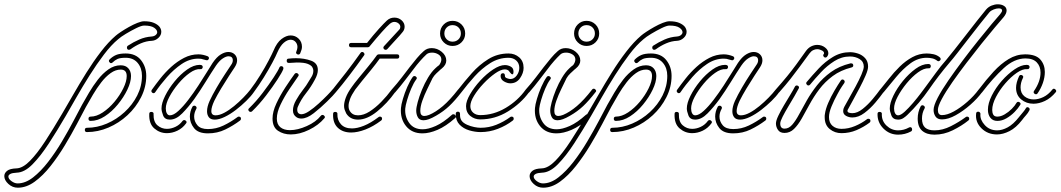

<svg xmlns="http://www.w3.org/2000/svg" viewBox="-319 -616 4938 894"><path d="M-236 258Q-261 258 -280 240.5Q-299 223 -299 204Q-299 190 -286 179.5Q-273 169 -242 168Q-213 167 -179.5 133Q-146 99 -108.5 41.5Q-71 -16 -30 -86Q-7 -125 22 -175.5Q51 -226 83.5 -278Q116 -330 151 -375.5Q186 -421 220 -450Q228 -457 244.5 -468Q261 -479 281.5 -490.5Q302 -502 321 -509.5Q340 -517 352 -517Q380 -517 397.5 -509.5Q415 -502 424 -491Q432 -480 432 -468Q432 -452 418.5 -439.5Q405 -427 388 -426Q362 -425 336.5 -414Q311 -403 288 -386Q284 -384 282 -384Q272 -384 272 -395Q272 -400 276 -403Q302 -420 329.5 -432Q357 -444 387 -446Q399 -447 406 -453Q413 -459 413 -466Q413 -477 398.5 -487Q384 -497 352 -497Q340 -497 315.5 -485Q291 -473 267 -458.5Q243 -444 232 -434Q199 -407 165 -362Q131 -317 98.5 -265.5Q66 -214 37.5 -164Q9 -114 -13 -76Q-52 -9 -91 51Q-130 111 -167.5 149Q-205 187 -241 188Q-262 189 -271 194Q-280 199 -280 206Q-280 217 -265.5 227.5Q-251 238 -237 238Q-201 238 -165 210Q-129 182 -95 138Q-61 94 -31 43.5Q-1 -7 23 -52.5Q47 -98 63 -128Q77 -153 95.5 -184.5Q114 -216 136.5 -245Q159 -274 186 -293Q213 -312 243 -312Q266 -312 278.5 -298Q291 -284 291 -262Q291 -234 274 -198.5Q257 -163 229.5 -129.5Q202 -96 169 -74.5Q136 -53 103 -53Q93 -53 93 -63Q93 -73 103 -73Q130 -73 159.5 -92.5Q189 -112 214 -142Q239 -172 255 -204.5Q271 -237 271 -262Q271 -292 243 -292Q219 -292 196 -275.5Q173 -259 152.5 -232.5Q132 -206 114 -175.5Q96 -145 81 -118Q64 -86 39 -38.5Q14 9 -17 60.5Q-48 112 -83.5 157Q-119 202 -157.5 230Q-196 258 -236 258ZM86 -1Q76 -1 76 -11Q76 -21 86 -21Q133 -21 178.5 -40.5Q224 -60 261 -94Q298 -128 320 -171.5Q342 -215 342 -263Q342 -299 322 -323Q302 -347 266 -347Q241 -347 228.5 -341.5Q216 -336 205 -325Q202 -322 198 -322Q193 -322 189.5 -328Q186 -334 191 -339Q205 -353 221.5 -360Q238 -367 266 -367Q313 -367 337.5 -336Q362 -305 362 -263Q362 -211 338 -163.5Q314 -116 274.5 -79.5Q235 -43 186 -22Q137 -1 86 -1Z M472 -59Q448 -59 440.5 -78.5Q433 -98 433 -111Q433 -136 450 -170Q467 -204 494 -237Q521 -270 552 -292Q583 -314 611 -314Q625 -314 625 -304Q625 -300 622 -296.5Q619 -293 614 -294Q592 -296 564.5 -276.5Q537 -257 511.5 -226.5Q486 -196 469.5 -165Q453 -134 453 -111Q453 -97 458 -88Q463 -79 472 -79Q489 -79 511.5 -99.5Q534 -120 558 -151.5Q582 -183 604.5 -217.5Q627 -252 644.5 -280.5Q662 -309 671 -323Q690 -351 709 -362.5Q728 -374 744 -374Q762 -374 773.5 -363Q785 -352 785 -335Q785 -320 774 -303Q766 -291 748 -263.5Q730 -236 711 -204.5Q692 -173 679 -147Q665 -117 665 -99Q665 -79 685 -79Q703 -79 725.5 -91Q748 -103 771 -122Q794 -141 814 -161.5Q834 -182 847 -199Q850 -203 854 -203Q860 -203 863.5 -197.5Q867 -192 863 -187Q850 -168 827.5 -146Q805 -124 779 -104Q753 -84 727 -71.5Q701 -59 681 -59Q662 -59 653.5 -70Q645 -81 645 -98Q645 -119 657 -146Q670 -174 689.5 -207.5Q709 -241 728.5 -270.5Q748 -300 758 -315Q765 -325 765 -335Q765 -354 745 -354Q734 -354 718.5 -344Q703 -334 687 -311Q665 -278 638.5 -235Q612 -192 585 -154Q558 -117 529.5 -88Q501 -59 472 -59ZM396 -182Q391 -182 387.5 -187Q384 -192 388 -198Q405 -222 427.5 -250.5Q450 -279 478 -304.5Q506 -330 538 -346.5Q570 -363 605 -363Q616 -363 627 -360.5Q638 -358 648 -354Q654 -351 654 -345Q654 -341 650 -337.5Q646 -334 640 -336Q640 -336 637 -337Q634 -338 629 -339Q624 -341 618 -342Q612 -343 605 -343Q564 -343 527 -318Q490 -293 458.5 -257Q427 -221 404 -187Q401 -182 396 -182ZM649 5Q604 5 584.5 -19.5Q565 -44 565 -73Q565 -97 577 -119Q580 -124 586 -124Q591 -124 594.5 -119.5Q598 -115 595 -109Q585 -91 585 -73Q585 -51 600 -33Q615 -15 649 -15Q687 -15 721.5 -31.5Q756 -48 787 -71Q789 -73 793 -73Q803 -73 803 -63Q803 -58 799 -55Q767 -31 730 -13Q693 5 649 5ZM458 4Q425 4 399.5 -18Q374 -40 376 -86Q376 -95 386 -95Q390 -95 393.5 -92.5Q397 -90 396 -85Q395 -49 414 -32.5Q433 -16 458 -16Q478 -16 498 -25.5Q518 -35 531 -53Q534 -57 539 -57Q544 -57 548 -52Q552 -47 547 -41Q531 -19 507 -7.5Q483 4 458 4Z M855 -183Q850 -183 846.5 -188Q843 -193 847 -199Q870 -229 892.5 -265.5Q915 -302 931.5 -333.5Q948 -365 954 -379Q970 -418 992 -434.5Q1014 -451 1034 -451Q1056 -451 1071.5 -436Q1087 -421 1087 -398Q1087 -386 1079 -368Q1076 -362 1070 -362Q1065 -362 1061.5 -366Q1058 -370 1061 -376Q1066 -388 1066 -397Q1066 -411 1057 -421Q1048 -431 1034 -431Q1019 -431 1002.5 -417Q986 -403 972 -371Q966 -356 949 -324Q932 -292 909 -255Q886 -218 863 -187Q860 -183 855 -183ZM1084 -64Q1071 -64 1062 -70Q1045 -81 1045 -102Q1045 -124 1059.5 -149.5Q1074 -175 1091.5 -197.5Q1109 -220 1116 -233Q1124 -246 1132 -259Q1140 -272 1140 -287Q1140 -295 1135 -303.5Q1130 -312 1114 -318.5Q1098 -325 1063 -325Q1056 -325 1047 -324Q1038 -323 1027 -323H1026Q1016 -323 1016 -333Q1016 -343 1025 -343Q1033 -344 1042 -344.5Q1051 -345 1059 -345Q1098 -345 1129.5 -333.5Q1161 -322 1161 -290Q1161 -270 1147 -245Q1129 -211 1105.5 -181.5Q1082 -152 1067 -117Q1066 -114 1065.5 -111Q1065 -108 1065 -105Q1065 -92 1073 -87Q1078 -84 1084 -84Q1099 -84 1120.5 -98.5Q1142 -113 1164.5 -133.5Q1187 -154 1205 -172.5Q1223 -191 1230 -200Q1233 -204 1237 -204Q1242 -204 1246 -198.5Q1250 -193 1245 -187Q1234 -173 1204 -143.5Q1174 -114 1142 -89Q1110 -64 1084 -64ZM848 -95Q842 -95 838.5 -101Q835 -107 841 -112Q874 -144 904 -183.5Q934 -223 955.5 -256Q977 -289 982 -302Q985 -308 991 -308Q996 -308 999 -304Q1002 -300 1000 -294Q995 -280 973 -246Q951 -212 920 -171.5Q889 -131 855 -98Q852 -95 848 -95ZM1035 10Q1001 10 975.5 -7Q950 -24 950 -64Q950 -96 968 -134.5Q986 -173 1010 -209.5Q1034 -246 1053 -272Q1056 -276 1061 -276Q1066 -276 1070 -271Q1074 -266 1069 -260Q1052 -236 1028.5 -201Q1005 -166 987.5 -129.5Q970 -93 970 -64Q970 -37 986.5 -23.5Q1003 -10 1031 -10Q1067 -10 1109.5 -29Q1152 -48 1175 -77Q1178 -81 1183 -81Q1188 -81 1192 -75.5Q1196 -70 1191 -65Q1164 -33 1120 -11.5Q1076 10 1035 10Z M1477 -384Q1471 -384 1467.5 -389.5Q1464 -395 1469 -401L1540 -478Q1545 -483 1545 -491Q1545 -500 1536.5 -507Q1528 -514 1517 -514Q1507 -514 1496 -505Q1484 -495 1459 -467Q1434 -439 1402 -400Q1402 -399 1399 -397.5Q1396 -396 1395 -396H1316Q1306 -396 1306 -406Q1306 -416 1316 -416H1390Q1420 -454 1445 -481.5Q1470 -509 1482 -520Q1497 -534 1517 -534Q1537 -534 1551 -521.5Q1565 -509 1565 -492Q1565 -477 1555 -466Q1553 -463 1541.5 -450Q1530 -437 1514 -420Q1498 -403 1484 -387Q1481 -384 1477 -384ZM1236 -183Q1227 -183 1227 -192Q1227 -195 1232 -202Q1258 -234 1292 -278Q1326 -322 1360 -370Q1363 -374 1367 -374Q1373 -374 1376.5 -368.5Q1380 -363 1376 -358Q1342 -310 1308 -265.5Q1274 -221 1245 -187Q1241 -183 1236 -183ZM1348 -59Q1311 -59 1293 -88Q1289 -96 1286 -104.5Q1283 -113 1283 -123Q1283 -140 1291.5 -162.5Q1300 -185 1319 -211Q1330 -227 1351 -252.5Q1372 -278 1395.5 -306.5Q1419 -335 1436 -359Q1436 -360 1439.5 -361.5Q1443 -363 1444 -363H1530Q1540 -363 1540 -353Q1540 -343 1530 -343H1449Q1432 -319 1409.5 -291.5Q1387 -264 1366.5 -239Q1346 -214 1335 -199Q1318 -174 1311 -155.5Q1304 -137 1304 -123Q1304 -108 1310 -99Q1322 -79 1348 -79Q1374 -79 1401.5 -96.5Q1429 -114 1456 -141.5Q1483 -169 1505 -199Q1508 -203 1513 -203Q1518 -203 1522 -198Q1526 -193 1521 -187Q1484 -135 1437 -97Q1390 -59 1348 -59ZM1316 1Q1277 1 1253.5 -21.5Q1230 -44 1232 -86Q1232 -95 1242 -95Q1246 -95 1249.5 -92.5Q1253 -90 1252 -85Q1251 -57 1268.5 -37.5Q1286 -18 1320 -18Q1344 -18 1375.5 -30.5Q1407 -43 1444 -71Q1446 -73 1450 -73Q1460 -73 1460 -63Q1460 -58 1456 -55Q1419 -27 1382.5 -13Q1346 1 1316 1Z M1788 -402Q1764 -402 1747 -419Q1730 -436 1730 -460Q1730 -485 1747 -502Q1764 -519 1788 -519Q1813 -519 1830 -502Q1847 -485 1847 -460Q1847 -436 1830 -419Q1813 -402 1788 -402ZM1788 -422Q1805 -422 1816 -433Q1827 -444 1827 -460Q1827 -477 1816 -488Q1805 -499 1788 -499Q1772 -499 1761 -488Q1750 -477 1750 -460Q1750 -444 1761 -433Q1772 -422 1788 -422ZM1653 -56Q1634 -56 1626.5 -70Q1619 -84 1619 -101Q1619 -115 1626 -141Q1633 -167 1645.5 -197.5Q1658 -228 1674 -254.5Q1690 -281 1707 -297Q1716 -306 1726 -313Q1736 -327 1736 -339Q1736 -354 1722.5 -362.5Q1709 -371 1693 -371Q1676 -371 1667 -363Q1653 -350 1637.5 -332.5Q1622 -315 1605 -292Q1587 -269 1567 -242.5Q1547 -216 1521 -186Q1518 -182 1513 -182Q1508 -182 1504.5 -188Q1501 -194 1505 -199Q1531 -228 1551.5 -255Q1572 -282 1589 -304Q1607 -327 1622.5 -345.5Q1638 -364 1654 -378Q1669 -392 1691 -392Q1717 -392 1738 -374.5Q1759 -357 1759 -334Q1759 -314 1738 -297L1733 -293Q1723 -284 1712.5 -274Q1702 -264 1695 -252Q1684 -229 1670.5 -201.5Q1657 -174 1647.5 -147Q1638 -120 1638 -99Q1638 -76 1657 -76Q1666 -76 1679 -81Q1710 -94 1743 -122Q1776 -150 1814 -199Q1817 -203 1821 -203Q1827 -203 1831 -197.5Q1835 -192 1830 -187Q1799 -147 1772.5 -122Q1746 -97 1711 -77Q1692 -66 1678 -61Q1664 -56 1653 -56ZM1648 5Q1599 5 1571.5 -29Q1544 -63 1548 -113Q1549 -128 1557 -155.5Q1565 -183 1577.5 -211.5Q1590 -240 1603 -258Q1606 -262 1611 -262Q1616 -262 1620 -257Q1624 -252 1619 -246Q1607 -230 1595.5 -203Q1584 -176 1576.5 -150Q1569 -124 1568 -111Q1565 -74 1586 -44Q1607 -14 1649 -14Q1675 -14 1710 -29.5Q1745 -45 1786 -82Q1788 -84 1792 -84Q1799 -84 1802.5 -77.5Q1806 -71 1800 -66Q1757 -28 1718.5 -11.5Q1680 5 1648 5Z M1815 -176Q1809 -176 1809 -183Q1809 -191 1816 -201Q1844 -237 1878 -275.5Q1912 -314 1954.5 -340.5Q1997 -367 2049 -367Q2078 -367 2098.5 -349Q2119 -331 2119 -300Q2119 -276 2102.5 -252Q2086 -228 2057 -228Q2043 -228 2027.5 -237Q2012 -246 2012 -262Q2012 -275 2023 -275Q2032 -275 2032 -263V-262Q2032 -255 2042 -251.5Q2052 -248 2057 -248Q2075 -248 2087 -264.5Q2099 -281 2099 -300Q2099 -321 2085 -334Q2071 -347 2049 -347Q2003 -347 1963.5 -322Q1924 -297 1891 -260.5Q1858 -224 1830 -187Q1822 -176 1815 -176ZM1917 -60Q1891 -60 1871 -76Q1851 -92 1851 -122Q1851 -145 1870 -177.5Q1889 -210 1917.5 -241Q1946 -272 1977 -292.5Q2008 -313 2032 -313Q2046 -313 2059 -306Q2072 -299 2072 -283Q2072 -270 2067 -270Q2062 -270 2055.5 -279Q2049 -288 2047 -289Q2040 -293 2032 -293Q2013 -293 1986 -274Q1959 -255 1932.5 -227Q1906 -199 1888.5 -170.5Q1871 -142 1871 -122Q1871 -103 1884 -91.5Q1897 -80 1917 -80Q1979 -80 2035.5 -113.5Q2092 -147 2129 -199Q2132 -203 2136 -203Q2141 -203 2145 -197Q2149 -191 2144 -186Q2106 -134 2046 -97Q1986 -60 1917 -60ZM1919 -1Q1893 -1 1866 -9Q1839 -17 1821 -35.5Q1803 -54 1803 -85Q1803 -96 1813 -96Q1823 -96 1823 -85Q1822 -66 1830 -54.5Q1838 -43 1856 -35Q1872 -28 1889 -24.5Q1906 -21 1919 -21Q1957 -21 1992 -35Q2027 -49 2057 -71Q2059 -73 2063 -73Q2073 -73 2073 -63Q2073 -58 2069 -55Q2038 -31 1999 -16Q1960 -1 1919 -1Z M2412 -402Q2388 -402 2371 -419Q2354 -436 2354 -460Q2354 -485 2371 -502Q2388 -519 2412 -519Q2437 -519 2454 -502Q2471 -485 2471 -460Q2471 -436 2454 -419Q2437 -402 2412 -402ZM2412 -422Q2429 -422 2440 -433Q2451 -444 2451 -460Q2451 -477 2440 -488Q2429 -499 2412 -499Q2396 -499 2385 -488Q2374 -477 2374 -460Q2374 -444 2385 -433Q2396 -422 2412 -422ZM2277 -56Q2258 -56 2250.5 -70Q2243 -84 2243 -101Q2243 -115 2250 -141Q2257 -167 2269.5 -197.5Q2282 -228 2298 -254.5Q2314 -281 2331 -297Q2340 -306 2350 -313Q2360 -327 2360 -339Q2360 -354 2346.5 -362.5Q2333 -371 2317 -371Q2300 -371 2291 -363Q2277 -350 2261.5 -332.5Q2246 -315 2229 -292Q2211 -269 2191 -242.5Q2171 -216 2145 -186Q2142 -182 2137 -182Q2132 -182 2128.5 -188Q2125 -194 2129 -199Q2155 -228 2175.5 -255Q2196 -282 2213 -304Q2231 -327 2246.5 -345.5Q2262 -364 2278 -378Q2293 -392 2315 -392Q2341 -392 2362 -374.5Q2383 -357 2383 -334Q2383 -314 2362 -297L2357 -293Q2347 -284 2336.5 -274Q2326 -264 2319 -252Q2308 -229 2294.5 -201.5Q2281 -174 2271.5 -147Q2262 -120 2262 -99Q2262 -76 2281 -76Q2290 -76 2303 -81Q2334 -94 2367 -122Q2400 -150 2438 -199Q2441 -203 2445 -203Q2451 -203 2455 -197.5Q2459 -192 2454 -187Q2423 -147 2396.5 -122Q2370 -97 2335 -77Q2316 -66 2302 -61Q2288 -56 2277 -56ZM2272 5Q2223 5 2195.5 -29Q2168 -63 2172 -113Q2173 -128 2181 -155.5Q2189 -183 2201.5 -211.5Q2214 -240 2227 -258Q2230 -262 2235 -262Q2240 -262 2244 -257Q2248 -252 2243 -246Q2231 -230 2219.5 -203Q2208 -176 2200.5 -150Q2193 -124 2192 -111Q2189 -74 2210 -44Q2231 -14 2273 -14Q2299 -14 2334 -29.5Q2369 -45 2410 -82Q2412 -84 2416 -84Q2423 -84 2426.5 -77.5Q2430 -71 2424 -66Q2381 -28 2342.5 -11.5Q2304 5 2272 5Z M2210 258Q2185 258 2166 240.5Q2147 223 2147 204Q2147 190 2160 179.5Q2173 169 2204 168Q2233 167 2266.5 133Q2300 99 2337.5 41.5Q2375 -16 2416 -86Q2439 -125 2468 -175.5Q2497 -226 2529.5 -278Q2562 -330 2597 -375.5Q2632 -421 2666 -450Q2674 -457 2690.5 -468Q2707 -479 2727.5 -490.5Q2748 -502 2767 -509.5Q2786 -517 2798 -517Q2826 -517 2843.5 -509.5Q2861 -502 2870 -491Q2878 -480 2878 -468Q2878 -452 2864.5 -439.5Q2851 -427 2834 -426Q2808 -425 2782.5 -414Q2757 -403 2734 -386Q2730 -384 2728 -384Q2718 -384 2718 -395Q2718 -400 2722 -403Q2748 -420 2775.5 -432Q2803 -444 2833 -446Q2845 -447 2852 -453Q2859 -459 2859 -466Q2859 -477 2844.5 -487Q2830 -497 2798 -497Q2786 -497 2761.5 -485Q2737 -473 2713 -458.5Q2689 -444 2678 -434Q2645 -407 2611 -362Q2577 -317 2544.5 -265.5Q2512 -214 2483.5 -164Q2455 -114 2433 -76Q2394 -9 2355 51Q2316 111 2278.5 149Q2241 187 2205 188Q2184 189 2175 194Q2166 199 2166 206Q2166 217 2180.5 227.5Q2195 238 2209 238Q2245 238 2281 210Q2317 182 2351 138Q2385 94 2415 43.5Q2445 -7 2469 -52.5Q2493 -98 2509 -128Q2523 -153 2541.5 -184.5Q2560 -216 2582.5 -245Q2605 -274 2632 -293Q2659 -312 2689 -312Q2712 -312 2724.5 -298Q2737 -284 2737 -262Q2737 -234 2720 -198.5Q2703 -163 2675.5 -129.5Q2648 -96 2615 -74.5Q2582 -53 2549 -53Q2539 -53 2539 -63Q2539 -73 2549 -73Q2576 -73 2605.5 -92.5Q2635 -112 2660 -142Q2685 -172 2701 -204.5Q2717 -237 2717 -262Q2717 -292 2689 -292Q2665 -292 2642 -275.5Q2619 -259 2598.5 -232.5Q2578 -206 2560 -175.5Q2542 -145 2527 -118Q2510 -86 2485 -38.5Q2460 9 2429 60.5Q2398 112 2362.5 157Q2327 202 2288.5 230Q2250 258 2210 258ZM2532 -1Q2522 -1 2522 -11Q2522 -21 2532 -21Q2579 -21 2624.5 -40.5Q2670 -60 2707 -94Q2744 -128 2766 -171.5Q2788 -215 2788 -263Q2788 -299 2768 -323Q2748 -347 2712 -347Q2687 -347 2674.5 -341.5Q2662 -336 2651 -325Q2648 -322 2644 -322Q2639 -322 2635.5 -328Q2632 -334 2637 -339Q2651 -353 2667.5 -360Q2684 -367 2712 -367Q2759 -367 2783.5 -336Q2808 -305 2808 -263Q2808 -211 2784 -163.5Q2760 -116 2720.5 -79.5Q2681 -43 2632 -22Q2583 -1 2532 -1Z M2918 -59Q2894 -59 2886.5 -78.5Q2879 -98 2879 -111Q2879 -136 2896 -170Q2913 -204 2940 -237Q2967 -270 2998 -292Q3029 -314 3057 -314Q3071 -314 3071 -304Q3071 -300 3068 -296.5Q3065 -293 3060 -294Q3038 -296 3010.5 -276.5Q2983 -257 2957.5 -226.5Q2932 -196 2915.5 -165Q2899 -134 2899 -111Q2899 -97 2904 -88Q2909 -79 2918 -79Q2935 -79 2957.5 -99.5Q2980 -120 3004 -151.5Q3028 -183 3050.5 -217.5Q3073 -252 3090.5 -280.5Q3108 -309 3117 -323Q3136 -351 3155 -362.5Q3174 -374 3190 -374Q3208 -374 3219.5 -363Q3231 -352 3231 -335Q3231 -320 3220 -303Q3212 -291 3194 -263.5Q3176 -236 3157 -204.5Q3138 -173 3125 -147Q3111 -117 3111 -99Q3111 -79 3131 -79Q3149 -79 3171.5 -91Q3194 -103 3217 -122Q3240 -141 3260 -161.5Q3280 -182 3293 -199Q3296 -203 3300 -203Q3306 -203 3309.5 -197.5Q3313 -192 3309 -187Q3296 -168 3273.5 -146Q3251 -124 3225 -104Q3199 -84 3173 -71.5Q3147 -59 3127 -59Q3108 -59 3099.5 -70Q3091 -81 3091 -98Q3091 -119 3103 -146Q3116 -174 3135.5 -207.5Q3155 -241 3174.5 -270.5Q3194 -300 3204 -315Q3211 -325 3211 -335Q3211 -354 3191 -354Q3180 -354 3164.5 -344Q3149 -334 3133 -311Q3111 -278 3084.5 -235Q3058 -192 3031 -154Q3004 -117 2975.5 -88Q2947 -59 2918 -59ZM2842 -182Q2837 -182 2833.5 -187Q2830 -192 2834 -198Q2851 -222 2873.5 -250.5Q2896 -279 2924 -304.5Q2952 -330 2984 -346.5Q3016 -363 3051 -363Q3062 -363 3073 -360.5Q3084 -358 3094 -354Q3100 -351 3100 -345Q3100 -341 3096 -337.5Q3092 -334 3086 -336Q3086 -336 3083 -337Q3080 -338 3075 -339Q3070 -341 3064 -342Q3058 -343 3051 -343Q3010 -343 2973 -318Q2936 -293 2904.5 -257Q2873 -221 2850 -187Q2847 -182 2842 -182ZM3095 5Q3050 5 3030.5 -19.5Q3011 -44 3011 -73Q3011 -97 3023 -119Q3026 -124 3032 -124Q3037 -124 3040.5 -119.5Q3044 -115 3041 -109Q3031 -91 3031 -73Q3031 -51 3046 -33Q3061 -15 3095 -15Q3133 -15 3167.5 -31.5Q3202 -48 3233 -71Q3235 -73 3239 -73Q3249 -73 3249 -63Q3249 -58 3245 -55Q3213 -31 3176 -13Q3139 5 3095 5ZM2904 4Q2871 4 2845.5 -18Q2820 -40 2822 -86Q2822 -95 2832 -95Q2836 -95 2839.5 -92.5Q2843 -90 2842 -85Q2841 -49 2860 -32.5Q2879 -16 2904 -16Q2924 -16 2944 -25.5Q2964 -35 2977 -53Q2980 -57 2985 -57Q2990 -57 2994 -52Q2998 -47 2993 -41Q2977 -19 2953 -7.5Q2929 4 2904 4Z M3301 -182Q3296 -182 3292.5 -188Q3289 -194 3293 -199Q3324 -234 3346.5 -261.5Q3369 -289 3389.5 -317Q3410 -345 3434 -379Q3445 -394 3459 -400.5Q3473 -407 3486 -407Q3507 -407 3522.5 -395Q3538 -383 3538 -368Q3538 -359 3531 -351Q3528 -348 3524 -348Q3519 -348 3515.5 -353.5Q3512 -359 3517 -365Q3518 -366 3518 -369Q3518 -372 3515 -376Q3512 -380 3501 -384Q3494 -387 3486 -387Q3477 -387 3467.5 -382.5Q3458 -378 3450 -367Q3425 -333 3404.5 -305Q3384 -277 3362 -249Q3340 -221 3309 -186Q3306 -182 3301 -182ZM3650 -69Q3634 -69 3620.5 -76.5Q3607 -84 3607 -99Q3607 -109 3612 -118Q3619 -131 3634 -157.5Q3649 -184 3665 -213.5Q3681 -243 3692 -268.5Q3703 -294 3703 -306Q3703 -329 3683.5 -341Q3664 -353 3639 -353Q3600 -353 3566 -331.5Q3532 -310 3504 -280Q3476 -250 3453 -222Q3450 -218 3445 -218Q3440 -218 3436.5 -223.5Q3433 -229 3437 -234Q3463 -265 3493 -297Q3523 -329 3559.5 -351Q3596 -373 3639 -373Q3657 -373 3676.5 -366.5Q3696 -360 3709.5 -345Q3723 -330 3723 -306Q3723 -291 3711.5 -264.5Q3700 -238 3684 -207.5Q3668 -177 3653 -150Q3638 -123 3630 -108Q3627 -104 3627 -100Q3627 -93 3635 -91Q3643 -89 3650 -89Q3673 -89 3698 -109Q3723 -129 3745 -155.5Q3767 -182 3779 -199Q3782 -203 3786 -203Q3791 -203 3795.5 -198Q3800 -193 3795 -187Q3781 -167 3757.5 -139Q3734 -111 3706 -90Q3678 -69 3650 -69ZM3334 3Q3313 3 3303.5 -11Q3294 -25 3294 -41Q3294 -54 3305 -77Q3316 -100 3331.5 -126Q3347 -152 3361 -175Q3375 -198 3382 -212Q3385 -218 3391 -218Q3396 -218 3399.5 -214Q3403 -210 3400 -204Q3394 -192 3380.5 -169Q3367 -146 3351.5 -120Q3336 -94 3325 -72.5Q3314 -51 3314 -41Q3314 -17 3334 -17Q3354 -17 3370 -35.5Q3386 -54 3402 -84Q3418 -114 3438 -149Q3458 -184 3485 -218.5Q3512 -253 3550 -280.5Q3588 -308 3641 -321H3644Q3654 -321 3654 -311Q3654 -304 3646 -302Q3595 -289 3558.5 -262Q3522 -235 3496 -200.5Q3470 -166 3450.5 -130Q3431 -94 3414 -64Q3397 -34 3378 -15.5Q3359 3 3334 3ZM3599 4Q3568 4 3544.5 -15Q3521 -34 3521 -70Q3521 -74 3521 -77.5Q3521 -81 3522 -85Q3525 -108 3537.5 -137Q3550 -166 3566.5 -194Q3583 -222 3596 -241Q3599 -246 3604 -246Q3609 -246 3612.5 -241Q3616 -236 3612 -229Q3612 -229 3602 -214.5Q3592 -200 3580 -177Q3565 -150 3553 -121Q3541 -92 3541 -71Q3541 -44 3557.5 -30Q3574 -16 3599 -16Q3631 -16 3662 -29Q3693 -42 3718 -61Q3720 -63 3724 -63Q3734 -63 3734 -53Q3734 -48 3730 -45Q3702 -24 3669 -10Q3636 4 3599 4Z M3863 -59Q3839 -59 3831.5 -78.5Q3824 -98 3824 -111Q3824 -136 3841 -171Q3858 -206 3885.5 -239.5Q3913 -273 3944 -295.5Q3975 -318 4003 -318Q4015 -318 4015 -308Q4015 -304 4012.5 -300.5Q4010 -297 4005 -298Q3983 -299 3955.5 -279Q3928 -259 3902.5 -228Q3877 -197 3860.5 -165.5Q3844 -134 3844 -111Q3844 -97 3849 -88Q3854 -79 3863 -79Q3875 -79 3893.5 -96Q3912 -113 3932.5 -137Q3953 -161 3969 -182.5Q3985 -204 3991 -212Q4015 -244 4038 -276Q4061 -308 4086 -336Q4101 -354 4125.5 -385Q4150 -416 4177.5 -451.5Q4205 -487 4230.5 -519.5Q4256 -552 4272 -571Q4283 -584 4298 -590Q4313 -596 4327 -596Q4344 -596 4356 -588.5Q4368 -581 4368 -567Q4368 -553 4354 -536Q4341 -521 4313.5 -488.5Q4286 -456 4251.5 -413Q4217 -370 4181.5 -323.5Q4146 -277 4115.5 -233.5Q4085 -190 4066.5 -155.5Q4048 -121 4048 -104Q4048 -80 4067 -80Q4091 -80 4122 -97Q4153 -114 4184.5 -141.5Q4216 -169 4238 -199Q4241 -203 4246 -203Q4251 -203 4255 -198Q4259 -193 4254 -187Q4232 -157 4199 -128Q4166 -99 4131 -79.5Q4096 -60 4067 -60Q4046 -60 4037 -73.5Q4028 -87 4028 -104Q4028 -124 4047 -160.5Q4066 -197 4097.5 -242.5Q4129 -288 4165 -336Q4201 -384 4236.5 -428Q4272 -472 4299 -504.5Q4326 -537 4338 -550Q4347 -561 4347 -567Q4347 -577 4331 -577Q4321 -577 4308 -572Q4295 -567 4288 -559Q4272 -540 4246.5 -507.5Q4221 -475 4193 -439Q4165 -403 4141 -372Q4117 -341 4102 -324Q4051 -264 4006.5 -199.5Q3962 -135 3906 -81Q3899 -74 3888 -66.5Q3877 -59 3863 -59ZM3785 -181Q3780 -181 3776.5 -185.5Q3773 -190 3777 -196Q3797 -220 3820 -249.5Q3843 -279 3870.5 -306Q3898 -333 3929.5 -350Q3961 -367 3996 -367Q4011 -367 4027.5 -363.5Q4044 -360 4057 -349Q4061 -346 4061 -341Q4061 -336 4055.5 -332.5Q4050 -329 4045 -333Q4035 -341 4022.5 -344Q4010 -347 3996 -347Q3955 -347 3919.5 -320.5Q3884 -294 3853.5 -257Q3823 -220 3795 -186Q3790 -181 3785 -181ZM4032 11Q3996 11 3975 -7Q3954 -25 3954 -64Q3954 -79 3957.5 -93.5Q3961 -108 3968 -121Q3971 -126 3976 -126Q3981 -126 3985 -121.5Q3989 -117 3986 -111Q3974 -90 3974 -64Q3974 -35 3988.5 -22Q4003 -9 4032 -9Q4070 -9 4108.5 -28.5Q4147 -48 4178 -71Q4180 -73 4184 -73Q4194 -73 4194 -62Q4194 -58 4190 -55Q4159 -30 4117.5 -9.5Q4076 11 4032 11ZM3863 11Q3823 11 3794.5 -17.5Q3766 -46 3767 -86Q3767 -95 3777 -95Q3781 -95 3784.5 -92.5Q3788 -90 3787 -85Q3786 -53 3809 -31Q3832 -9 3863 -9Q3889 -9 3913 -22Q3917 -24 3918 -24Q3928 -24 3928 -13Q3928 -7 3923 -4Q3895 11 3863 11Z M4505 -177Q4499 -177 4495.5 -182Q4492 -187 4496 -193Q4526 -237 4526 -278Q4526 -307 4508.5 -325.5Q4491 -344 4456 -344Q4404 -344 4354.5 -298.5Q4305 -253 4253 -185Q4250 -182 4247 -182Q4242 -182 4238.5 -188Q4235 -194 4239 -200Q4273 -245 4307 -282Q4341 -319 4377.5 -341Q4414 -363 4454 -363Q4504 -363 4525 -339Q4546 -315 4546 -281Q4546 -256 4537 -230Q4528 -204 4512 -181Q4509 -177 4505 -177ZM4325 -53Q4304 -53 4292.5 -67.5Q4281 -82 4281 -105Q4281 -135 4299 -171Q4317 -207 4345.5 -239.5Q4374 -272 4405 -293Q4436 -314 4461 -314Q4475 -314 4475 -304Q4475 -300 4472 -296.5Q4469 -293 4464 -294Q4443 -296 4415.5 -277Q4388 -258 4362 -228Q4336 -198 4318.5 -164.5Q4301 -131 4301 -104Q4301 -91 4306 -82Q4311 -73 4325 -73Q4341 -73 4359 -83.5Q4377 -94 4392 -109Q4407 -124 4414 -137Q4417 -142 4422 -142Q4427 -142 4431 -137.5Q4435 -133 4431 -127Q4422 -112 4405 -94.5Q4388 -77 4367 -65Q4346 -53 4325 -53ZM4493 -133Q4460 -133 4436 -153Q4412 -173 4412 -207Q4412 -219 4415.5 -232.5Q4419 -246 4426 -261Q4429 -267 4435 -267Q4440 -267 4443.5 -263Q4447 -259 4444 -253Q4438 -241 4435.5 -230Q4433 -219 4433 -209Q4433 -182 4451 -167.5Q4469 -153 4494 -153Q4516 -153 4539 -164Q4562 -175 4581 -199Q4584 -203 4588 -203Q4593 -203 4597 -197.5Q4601 -192 4597 -187Q4574 -159 4546.5 -146Q4519 -133 4493 -133ZM4323 10Q4280 10 4251 -18.5Q4222 -47 4226 -86Q4226 -96 4236 -96Q4240 -96 4243.5 -92.5Q4247 -89 4246 -84Q4244 -58 4266.5 -33.5Q4289 -9 4324 -9Q4347 -9 4373 -23Q4399 -37 4425 -70Q4425 -70 4431.5 -78Q4438 -86 4446 -95.5Q4454 -105 4457 -111Q4460 -117 4465 -117Q4470 -117 4473.5 -112.5Q4477 -108 4474 -102Q4468 -90 4458 -79Q4448 -68 4440 -57Q4412 -21 4381.5 -5.5Q4351 10 4323 10Z"/></svg>

Font: Neonderthaw
Style: Regular
Weight: 400
Designer: Robert E. Leuschke
Foundry: Robert E. Leuschke
Version: Version 1.010; ttfautohint (v1.8.3)